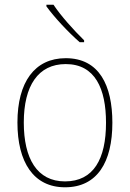

<svg xmlns="http://www.w3.org/2000/svg" viewBox="-20 -785 552 815"><path d="M207 -765H177V-758C211 -711 270 -648 318 -606H337V-614C294 -656 238 -718 207 -765ZM457 -264C457 -423 401 -538 259 -538C127 -538 54 -436 54 -265C54 -97 122 10 256 10C393 10 457 -97 457 -264ZM81 -265C81 -421 142 -513 259 -513C384 -513 430 -408 430 -264C430 -110 377 -15 256 -15C137 -15 81 -112 81 -265Z"/></svg>

Font: Noto Sans Malayalam SemiCondensed Thin
Style: Regular
Weight: 100
Width: 4
Designer: Jelle Bosma - Monotype Design Team
Foundry: Monotype Imaging Inc.
Version: Version 2.104